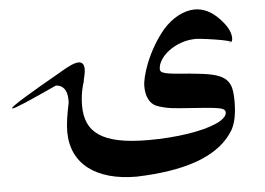

<svg xmlns="http://www.w3.org/2000/svg" viewBox="-304 -594 1156 837"><g transform="rotate(-5 273.5 -176.0)"><path d="M721.7 -371.6Q722.2 -372.1 722.7 -372.3Q723.1 -372.6 723.6 -373H724.1Q723.6 -372.6 721.7 -371.6ZM712.9 -371.1Q719.2 -371.1 721.7 -371.6Q718.3 -370.1 712.9 -370.1ZM728.5 -390.6Q728.5 -384.8 727.5 -380.6Q726.6 -376.5 723.6 -373Q721.7 -375 711.2 -377.9Q700.7 -380.9 685.8 -383.8Q670.9 -386.7 653.6 -389.4Q636.2 -392.1 620.1 -394.3Q604 -396.5 591.1 -397.9Q578.1 -399.4 572.3 -399.4Q536.6 -399.4 505.6 -388.4Q474.6 -377.4 451.7 -360.1Q428.7 -342.8 415.5 -322Q402.3 -301.3 402.3 -281.7Q402.3 -271.5 412.8 -266.6Q423.3 -261.7 444.6 -258.8Q465.8 -255.9 497.3 -253.7Q528.8 -251.5 571.3 -246.6Q617.7 -241.7 645.8 -232.9Q673.8 -224.1 689.2 -208.7Q704.6 -193.4 709.7 -170.7Q714.8 -147.9 714.8 -114.7Q714.8 -31.2 689 12.2Q644.5 85.4 546.4 126Q448.2 166.5 295.4 174.8Q293.9 174.8 289.1 175Q284.2 175.3 278.6 175.5Q272.9 175.8 268.1 176Q263.2 176.3 261.7 176.3Q194.3 176.3 141.4 161.4Q88.4 146.5 51.8 118.2Q15.1 89.8 -4.2 48.6Q-23.4 7.3 -23.4 -45.4Q-23.4 -68.8 -19 -100.3Q-14.6 -131.8 -6.3 -170.4Q-5.9 -173.3 -5.9 -176.8Q-5.9 -180.2 -5.9 -181.6Q-5.9 -214.8 -18.8 -231.9Q-31.7 -249 -55.2 -250Q-143.1 -209.5 -192.9 -188.2Q-242.7 -167 -251.5 -167Q-253.9 -167 -253.9 -168.5Q-253.9 -179.7 -25.9 -309.1H-26.4Q1 -325.2 20 -333.5Q39.1 -341.8 51.8 -341.8Q76.2 -341.8 76.2 -310.5Q76.2 -302.2 74 -289.6Q71.8 -276.9 67.9 -262.7V-260.7Q67.4 -254.9 65.9 -251.5Q64.5 -248 63 -242.7Q50.8 -198.7 50.8 -151.9Q50.8 -108.9 64.9 -76.4Q79.1 -43.9 111.3 -22Q143.6 0 196.5 11Q249.5 22 327.1 22Q373 22 416.3 18.8Q459.5 15.6 498 9.8Q536.6 3.9 568.6 -4.4Q600.6 -12.7 623.5 -22.7Q646.5 -32.7 659.4 -44.7Q672.4 -56.6 672.4 -69.3Q671.9 -78.6 662.8 -83.5Q653.8 -88.4 631.6 -91.6Q609.4 -94.7 571.5 -97.4Q533.7 -100.1 475.1 -104.5Q437 -106.9 409.4 -113.3Q381.8 -119.6 367.7 -127Q349.6 -136.7 339.1 -158.7Q328.6 -180.7 328.6 -212.9Q328.6 -248 353 -312.5Q370.6 -355.5 391.6 -390.4Q412.6 -425.3 436 -453.1Q466.8 -488.3 502.9 -507.6Q539.1 -526.9 575.7 -527.8Q633.3 -527.8 682.1 -476.6Q704.1 -453.6 715.8 -432.6Q727.5 -411.6 728.5 -390.6Z"/></g></svg>

Font: XB Zar
Style: Bold
Weight: 700
Designer: Behnam
Foundry: Irmug
Version: Version 8.005 2009